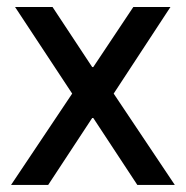

<svg xmlns="http://www.w3.org/2000/svg" viewBox="-20 -524 526 544"><path d="M369.1 0 244.3 -189.7H241.2L116.5 0H11.3L184.5 -258.8L22.7 -504.1H128.9L241.2 -334H244.3L357.7 -504.1H462.9L302.1 -258.8L475.3 0Z"/></svg>

Font: NATS
Style: Regular
Weight: 400
Designer: Purushoth Kumar Guthula
Foundry: Silicon Andhra, USA.
Version: Version 1.0.4; ttfautohint (v1.2.25-373a) -l 7 -r 28 -G 50 -